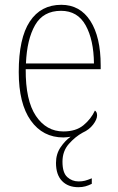

<svg xmlns="http://www.w3.org/2000/svg" viewBox="-20 -562 489 799"><path d="M306 217Q263 217 238 191Q213 165 213 116Q213 79 232 51Q251 23 274 7Q267 8 259 9Q251 10 244 10Q158 10 108 -60.5Q58 -131 58 -262Q58 -403 104 -472.5Q150 -542 235 -542Q313 -542 356 -475Q399 -408 399 -290V-274H87Q86 -144 129.5 -79.5Q173 -15 244 -15Q296 -15 327.5 -41Q359 -67 375 -102Q384 -96 384 -82Q384 -65 367.5 -43.5Q351 -22 324 -10Q293 7 266.5 37Q240 67 240 111Q240 157 260 175Q280 193 307 193Q322 193 333.5 190Q345 187 362 180V203Q348 210 335 213.5Q322 217 306 217ZM371 -298Q370 -396 336.5 -456.5Q303 -517 234 -517Q160 -517 126 -457.5Q92 -398 88 -298Z"/></svg>

Font: Noto Serif Hebrew SemiCondensed Thin
Style: Regular
Weight: 100
Width: 4
Designer: Monotype Design Team
Foundry: Monotype Imaging Inc.
Version: Version 2.004; ttfautohint (v1.8.4.7-5d5b)